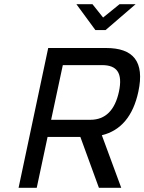

<svg xmlns="http://www.w3.org/2000/svg" viewBox="-20 -900 691 920"><path d="M488 -670H211L69 0H156L208 -244H365L454 0H561L468 -252C559 -274 618 -344 643 -461C674 -606 618 -670 488 -670ZM225 -326 281 -588H469C540 -588 569 -551 550 -461C531 -373 486 -326 413 -326ZM346 -880 437 -756H486L630 -880H553L474 -816L423 -880Z"/></svg>

Font: LT Wave Mono
Style: Italic
Weight: 400
Designer: Daniel Lyons
Version: Version 2.5 (Glyphs App)